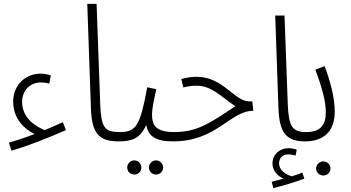

<svg xmlns="http://www.w3.org/2000/svg" viewBox="-20 -724 1808 990"><path d="M39 53C127 28 237 -17 320 -53L304 -94C274 -80 242 -66 210 -53C163 -73 94 -115 94 -199C95 -266 143 -299 190 -299C202 -299 216 -298 234 -293L242 -335C222 -342 207 -344 187 -344C116 -344 48 -290 48 -200C48 -110 108 -57 158 -33C112 -15 66 0 26 12Z M590 5C617 5 625 -6 625 -20C625 -34 618 -43 597 -43C519 -43 502 -67 497 -182L478 -704H430L449 -161C454 -35 492 5 590 5Z M785 176C805 176 821 160 821 140C821 120 805 103 785 103C764 103 748 120 748 140C748 160 764 176 785 176ZM673 176C693 176 709 160 709 140C709 120 693 103 673 103C652 103 636 120 636 140C636 160 652 176 673 176Z M590 5C659 5 701 -8 734 -79C745 -23 780 5 871 5C898 5 906 -6 906 -20C906 -34 899 -43 878 -43C781 -43 764 -81 764 -131C764 -169 774 -210 786 -264L739 -274C703 -75 682 -43 597 -43Z M871 5C1099 5 1163 -151 1286 -153L1281 -201H1267C1187 -201 1132 -328 994 -328C968 -328 940 -324 915 -316L925 -273C950 -279 966 -282 994 -282C1067 -282 1111 -234 1193 -176C1060 -87 995 -43 878 -43Z M1389 246C1439 234 1505 214 1549 197L1539 166C1522 173 1505 179 1485 185C1455 178 1419 154 1419 118C1419 93 1435 72 1467 72C1480 72 1492 75 1504 78L1510 48C1497 43 1481 40 1467 40C1426 40 1385 69 1385 119C1385 154 1409 183 1442 197C1424 202 1406 207 1381 213Z M1552 5C1579 5 1587 -6 1587 -20C1587 -34 1580 -43 1559 -43C1487 -43 1469 -72 1464 -182L1447 -644H1399L1416 -161C1421 -37 1459 5 1552 5Z M1648 181C1667 181 1684 165 1684 145C1684 125 1667 108 1648 108C1627 108 1610 125 1610 145C1610 165 1627 181 1648 181Z M1552 5C1657 5 1706 -55 1706 -148C1706 -224 1682 -307 1654 -383L1606 -365C1637 -281 1660 -207 1660 -145C1660 -77 1630 -43 1559 -43Z"/></svg>

Font: Noto Sans Arabic ExtCond Light
Style: Regular
Weight: 300
Width: 2
Designer: Monotype Design Team, Nadine Chahine, Nizar Qandah and Khaled Hosny
Foundry: Monotype Imaging Inc.
Version: Version 2.012